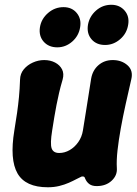

<svg xmlns="http://www.w3.org/2000/svg" viewBox="-20 -773 580 812"><path d="M474.2 -61.6Q476.4 -31.2 452.1 -8.6Q427.8 14 388.8 14Q369.6 14 358 5.6Q346.4 -2.8 340.2 -17.6Q338.4 -24.4 334.5 -25.9Q330.6 -27.4 324.8 -26.2Q316.4 -22.6 302.8 -15.3Q289.2 -8 271.1 0Q253 8 230.8 13.5Q208.6 19 182.2 19Q87.8 19 54.1 -39.6Q20.4 -98.2 40.6 -221Q47.6 -263 52.3 -296.2Q57 -329.4 60.2 -362.5Q63.4 -395.6 64.8 -436.4Q65.4 -461.4 80.5 -479.7Q95.6 -498 118.9 -508.5Q142.2 -519 166.8 -519Q192.8 -519 212.9 -508.5Q233 -498 242.4 -479.7Q251.8 -461.4 244.8 -436.4Q235.8 -406 229.8 -379.9Q223.8 -353.8 219 -329.3Q214.2 -304.8 209.9 -278.9Q205.6 -253 200.6 -221Q191.6 -165.4 198.4 -145.7Q205.2 -126 230.4 -126Q253.4 -126 274.6 -138.2Q295.8 -150.4 311 -172Q326.2 -193.6 330.6 -221Q337.6 -263 342.8 -296.8Q348 -330.6 353.5 -364.3Q359 -398 365.4 -440Q371.4 -475.6 396.3 -497.3Q421.2 -519 456.8 -519Q494.4 -519 519.2 -497Q544 -475 535.4 -438.2Q523.4 -386.2 511.6 -333.1Q499.8 -280 490.8 -230.1Q481.8 -180.2 477 -137Q472.2 -93.8 474.2 -61.6ZM222.3 -572.8Q185.6 -572.8 164.4 -597.1Q143.2 -621.4 149 -658.2Q154.8 -693.6 183.4 -718.2Q211.9 -742.8 248.6 -742.8Q284 -742.8 304.4 -718.2Q324.8 -693.6 319 -658.2Q313.2 -621.4 285.4 -597.1Q257.5 -572.8 222.3 -572.8ZM424.4 -582.8Q387.6 -582.8 366.9 -607.1Q346.2 -631.4 352 -668Q358.2 -703.6 386 -728.2Q413.8 -752.8 450.6 -752.8Q486 -752.8 507.1 -728.2Q528.2 -703.6 522 -668Q516.2 -631.4 488 -607.1Q459.8 -582.8 424.4 -582.8Z"/></svg>

Font: Winky Sans
Style: Italic
Weight: 400
Italic angle: -8.97852°
Designer: Simon Atzbach
Foundry: typofactur
Version: Version 1.205